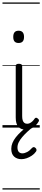

<svg xmlns="http://www.w3.org/2000/svg" viewBox="-20 -1030 341 1550"><path d="M189 17Q169 17 153.5 11Q138 5 127.5 -7Q117 -19 112 -37.5Q107 -56 107 -81V-496Q107 -506 113 -510.5Q119 -515 132 -515Q146 -515 152.5 -510.5Q159 -506 159 -496V-93Q159 -73 163 -59.5Q167 -46 176 -38.5Q185 -31 199 -31Q210 -31 220 -35.5Q230 -40 240.5 -49.5Q251 -59 261 -74Q266 -80 272.5 -79.5Q279 -79 286 -72Q292 -68 294 -61.5Q296 -55 292 -49Q281 -29 264.5 -14Q248 1 228.5 9Q209 17 189 17ZM130 -683Q108 -683 97.5 -695Q87 -707 87 -732Q87 -757 97.5 -769.5Q108 -782 130 -782Q152 -782 163 -769.5Q174 -757 174 -732Q174 -707 163 -695Q152 -683 130 -683ZM153 255Q117 255 94 234Q71 213 71 171Q71 147 80.5 124Q90 101 107.5 78.5Q125 56 149.5 33.5Q174 11 204 -12H248V-6Q223 13 200.5 34Q178 55 160 76Q142 97 131.5 118Q121 139 121 160Q121 184 131.5 196Q142 208 161 208Q178 208 198.5 197.5Q219 187 238 165Q245 158 251.5 157.5Q258 157 265 163Q273 169 274.5 177.5Q276 186 271 193Q258 212 237.5 226Q217 240 195 247.5Q173 255 153 255ZM0 490H301V500H0ZM0 -20H301V0H0ZM0 -505H301V-500H0ZM0 -1010H301V-1000H0Z"/></svg>

Font: Playwrite NG Modern Guides
Style: Regular
Weight: 400
Designer: Veronika Burian, José Scaglione
Foundry: TypeTogether
Version: Version 1.003